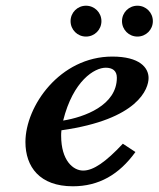

<svg xmlns="http://www.w3.org/2000/svg" viewBox="-20 -646 555 672"><path d="M407 -572C407 -542 431 -518 461 -518C491 -518 515 -542 515 -572C515 -602 491 -626 461 -626C431 -626 407 -602 407 -572ZM227 -572C227 -542 251 -518 281 -518C311 -518 335 -542 335 -572C335 -602 311 -626 281 -626C251 -626 227 -602 227 -572ZM500 -373C500 -409 469 -448 373 -448C190 -448 69 -275 69 -149C69 -62 119 6 235 6C326 6 397 -35 454 -114L410 -143C350 -79 307 -49 271 -49C236 -49 194 -84 194 -171C194 -175 194 -182 195 -190C465 -228 500 -336 500 -373ZM389 -374C389 -277 275 -236 201 -224C236 -364 311 -409 350 -409C373 -409 389 -399 389 -374Z"/></svg>

Font: Linux Libertine O
Style: Bold Italic
Weight: 700
Italic angle: -11.5°
Designer: Philipp H. Poll
Foundry: Philipp H. Poll
Version: Version 4.1.0